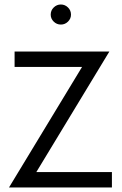

<svg xmlns="http://www.w3.org/2000/svg" viewBox="-20 -821 533 841"><path d="M202.1 -756.8Q202.1 -775.4 215.3 -788.3Q228.5 -801.3 246.6 -801.3Q264.6 -801.3 277.8 -788.3Q291 -775.4 291 -756.8Q291 -739.3 277.8 -726.3Q264.6 -713.4 246.6 -713.4Q228.5 -713.4 215.3 -726.3Q202.1 -739.3 202.1 -756.8ZM139.2 -67.4H470.2V0H19.5L339.4 -527.8H43.9V-595.2H459Z"/></svg>

Font: Now
Style: Regular
Weight: 400
Designer: Alfredo Marco Pradil
Foundry: Alfredo Marco Pradil
Version: Version 1.200;hotconv 1.0.109;makeotfexe 2.5.65596